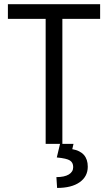

<svg xmlns="http://www.w3.org/2000/svg" viewBox="-20 -694 522 926"><path d="M462.9 -673.8H18.1V-603H200.2V0H280.8V-603H462.9ZM334.5 0H269.5L253.9 65.4Q301.8 69.8 317.4 80.1Q333 90.3 333 111.8Q333 134.8 311.8 147.5Q290.5 160.2 252 160.2L255.4 212.4Q325.2 212.4 364.3 184.8Q403.3 157.2 403.3 109.9Q403.3 38.6 328.6 25.4Z"/></svg>

Font: FAU Chimera
Style: Regular
Weight: 400
Version: Version 1.002;hotconv 1.0.117;makeotfexe 2.5.65602